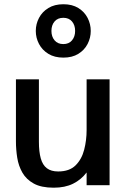

<svg xmlns="http://www.w3.org/2000/svg" viewBox="-20 -874 598 906"><path d="M233.4 11.7Q174.8 11.7 139.4 -7.8Q104 -27.3 85.7 -59.3Q67.4 -91.3 61.3 -129.9Q55.2 -168.5 55.2 -206.5V-499.5H163.6V-205.1Q163.6 -157.7 172.4 -126.5Q181.2 -95.2 201.2 -80.1Q221.2 -64.9 254.4 -64.9Q307.6 -64.9 336.7 -93.8Q365.7 -122.6 377.2 -167.5Q388.7 -212.4 388.7 -260.7V-499.5H497.1V0H388.7V-60.1Q362.8 -25.9 324.7 -7.1Q286.6 11.7 233.4 11.7ZM279.3 -602.1Q237.3 -602.1 208.3 -619.9Q179.2 -637.7 164.1 -666.5Q148.9 -695.3 148.9 -728Q148.9 -760.7 164.1 -789.6Q179.2 -818.4 208.3 -836.2Q237.3 -854 279.3 -854Q320.8 -854 349.6 -836.2Q378.4 -818.4 393.3 -789.6Q408.2 -760.7 408.2 -728Q408.2 -695.3 393.3 -666.5Q378.4 -637.7 349.6 -619.9Q320.8 -602.1 279.3 -602.1ZM278.8 -666Q305.2 -666 319.8 -683.6Q334.5 -701.2 334.5 -728Q334.5 -755.4 319.8 -772.7Q305.2 -790 278.8 -790Q252.4 -790 237.5 -772.7Q222.7 -755.4 222.7 -728Q222.7 -701.2 237.5 -683.6Q252.4 -666 278.8 -666Z"/></svg>

Font: Pontano Sans
Style: Bold
Weight: 700
Designer: Vernon Adams
Foundry: Vernon Adams
Version: Version 2.001